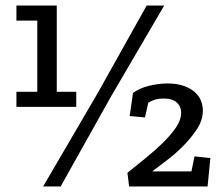

<svg xmlns="http://www.w3.org/2000/svg" viewBox="-20 -670 798 690"><path d="M446 -253 458 -336Q481 -353 515 -361.5Q549 -370 582 -370Q616 -370 640 -361.5Q664 -353 679.5 -339.5Q695 -326 702 -308.5Q709 -291 709 -273Q709 -238 687.5 -205.5Q666 -173 637 -144Q608 -115 577 -92Q546 -69 527 -54H668L679 -108L736 -102L726 0H444L438 -49Q469 -74 503 -101.5Q537 -129 565.5 -157Q594 -185 612.5 -212Q631 -239 631 -265Q631 -287 615.5 -301.5Q600 -316 567 -316Q552 -316 539 -312.5Q526 -309 513 -301L501 -248ZM570 -650 380 -325 198 0H135L332 -337L507 -650ZM39 -340H114V-596H39V-650H184V-340H254V-286H39Z"/></svg>

Font: Zilla Slab Medium
Style: Regular
Weight: 500
Designer: Typotheque.com
Foundry: Typotheque type foundry
Version: Version 1.1; 2017